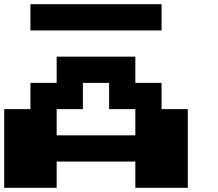

<svg xmlns="http://www.w3.org/2000/svg" viewBox="-20 -1020 1040 915"><path d="M125 -875V-1000H750V-875ZM0 -125V-500H125V-625H250V-750H625V-625H750V-500H875V-125H625V-250H250V-125ZM250 -375H625V-500H500V-625H375V-500H250Z"/></svg>

Font: Press Start 2P
Style: Regular
Weight: 400
Designer: CodeMan38
Foundry: CodeMan38
Version: Version 3.000